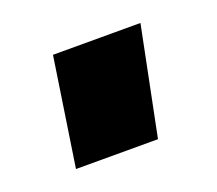

<svg xmlns="http://www.w3.org/2000/svg" viewBox="-51 -224 373 330"><g transform="rotate(-20 135.0 -59.0)"><path d="M40 40H190L230 -158H70Z"/></g></svg>

Font: Black Han Sans
Style: Regular
Weight: 400
Width: 7
Designer: ZESSTYPE
Foundry: ZESSTYPE
Version: Version 1.00